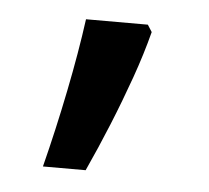

<svg xmlns="http://www.w3.org/2000/svg" viewBox="-31 -149 326 300"><g transform="rotate(5 131.5 1.5)"><path d="M190 -116 197 -105Q188 -70 174.5 -32Q161 6 145.5 44Q130 82 113 119H46Q61 60 73.5 -2Q86 -64 93 -116Z"/></g></svg>

Font: loriya25
Style: Book
Weight: 400
Designer: Jelle Bosma - Monotype Design Team
Foundry: Monotype Imaging Inc.
Version: Version 2.003